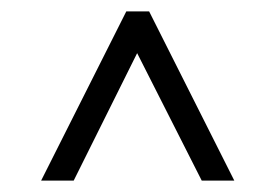

<svg xmlns="http://www.w3.org/2000/svg" viewBox="-20 -776 482 336"><path d="M52 -460 201 -756H241L390 -460H333L220 -683L109 -460Z"/></svg>

Font: Stick No Bills Light
Style: Regular
Weight: 300
Version: Version 2.000